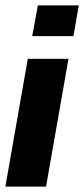

<svg xmlns="http://www.w3.org/2000/svg" viewBox="-76 -620 314 715"><path d="M179 -401H27.5L-56 75H95.5ZM197.5 -485.5 217.5 -600H65L44 -485.5Z"/></svg>

Font: Anybody UltraCondensed ExtraBold
Style: Italic
Weight: 800
Width: 1
Italic angle: -10°
Version: Version 1.113;gftools[0.9.25]